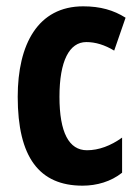

<svg xmlns="http://www.w3.org/2000/svg" viewBox="-20 -577 439 607"><path d="M241 10C286 10 331 -3 366 -31V-142C330 -116 292 -102 255 -102C198 -102 168 -158 168 -271C168 -384 199 -444 253 -444C282 -444 311 -435 341 -417L377 -521C339 -545 297 -557 243 -557C100 -557 36 -437 36 -271C36 -80 104 10 241 10Z"/></svg>

Font: Noto Sans Armenian ExtraCondensed
Style: Regular
Weight: 400
Width: 2
Designer: Monotype Design Team
Foundry: Monotype Imaging Inc.
Version: Version 2.008